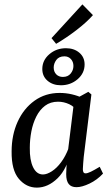

<svg xmlns="http://www.w3.org/2000/svg" viewBox="-20 -847 508 876"><path d="M215 -673 356 -827 404 -778Q377 -747 330.5 -711Q284 -675 236 -647ZM148 9Q100 9 66 -31Q32 -71 33 -156Q33 -231 60.5 -291.5Q88 -352 137.5 -387.5Q187 -423 252 -423Q281 -423 308.5 -416.5Q336 -410 359 -399L339 -332Q321 -360 296 -371.5Q271 -383 245 -383Q210 -383 185.5 -364.5Q161 -346 145.5 -315Q130 -284 123 -247Q116 -210 116 -173Q115 -117 131 -84Q147 -51 176 -51Q194 -51 216.5 -65.5Q239 -80 259 -107Q279 -134 293 -171L305 -164Q287 -77 243 -34Q199 9 148 9ZM329 7Q305 7 293.5 -7.5Q282 -22 282 -52Q282 -63 283 -80.5Q284 -98 286 -125L319 -393L383 -428L397 -416L362 -131Q361 -118 359.5 -101Q358 -84 358 -75Q358 -56 370 -56Q379 -56 394.5 -63.5Q410 -71 435 -86L450 -55Q423 -26 388.5 -9.5Q354 7 329 7ZM258 -458Q221 -458 197 -478.5Q173 -499 173 -532Q173 -572 205 -599.5Q237 -627 281 -627Q318 -627 342 -606.5Q366 -586 366 -553Q366 -513 334 -485.5Q302 -458 258 -458ZM267 -496Q290 -496 302.5 -511.5Q315 -527 315 -546Q315 -565 303.5 -577.5Q292 -590 274 -590Q249 -590 237 -573.5Q225 -557 225 -539Q225 -520 236.5 -508Q248 -496 267 -496Z"/></svg>

Font: Rasa
Style: Italic
Weight: 400
Italic angle: -7.10001°
Designer: Anna Giedrys (Yrsa+Rasa design), David Brezina (Yrsa art-direction, Rasa art-direction, design)
Foundry: Rosetta Type Foundry
Version: Version 2.004